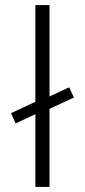

<svg xmlns="http://www.w3.org/2000/svg" viewBox="-20 -740 336 760"><path d="M42 -251.5 23.5 -292 148 -350V-345L253.5 -394.5L272.5 -354L148 -296V-301ZM120 0V-720H176V0Z"/></svg>

Font: Geologica Roman Thin
Style: Regular
Weight: 250
Designer: Sindre Bremnes, Frode Helland
Foundry: Monokrom Skriftforlag AS
Version: Version 1.010;gftools[0.9.28]